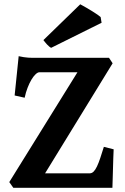

<svg xmlns="http://www.w3.org/2000/svg" viewBox="-20 -889 592 909"><path d="M518.1 -182.1Q517.1 -166.5 516.4 -141.4Q515.6 -116.2 514.9 -89.6Q514.2 -63 513.4 -38.6Q512.7 -14.2 512.2 0H43L23.9 -26.9L346.7 -546.9H166.5Q158.7 -546.9 148.7 -537.6Q138.7 -528.3 128.9 -512Q119.1 -495.6 110.6 -473.6Q102.1 -451.7 96.7 -426.3L49.3 -437L68.4 -623Q81.5 -620.1 92.5 -618.4Q103.5 -616.7 114 -616Q124.5 -615.2 135.7 -615.2H496.1L513.2 -589.4L193.4 -68.4H404.8Q415 -68.4 423.3 -76.7Q431.6 -85 439.2 -101.1Q446.8 -117.2 454.6 -140.4Q462.4 -163.6 471.7 -193.8ZM222.2 -662.6Q217.8 -664.6 212.9 -668.7Q208 -672.9 202.9 -678.2Q197.8 -683.6 193.4 -689.2Q189 -694.8 185.5 -699.2L359.9 -868.7Q373 -861.8 388.4 -852.8Q403.8 -843.8 417.7 -835.2Q431.6 -826.7 442.1 -819.3Q452.6 -812 456.5 -808.1L460.9 -781.2Z"/></svg>

Font: Gentium Book Basic
Style: Bold
Weight: 700
Designer: J. Victor Gaultney and Annie Olsen
Foundry: SIL International
Version: Version 1.102; 2013; Maintenance release